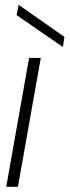

<svg xmlns="http://www.w3.org/2000/svg" viewBox="-20 -719 268 739"><path d="M4 0 92 -496H137L49 0ZM222 -538 44 -661 51 -699H54L228 -577Z"/></svg>

Font: DM Sans 36pt ExtraLight
Style: Italic
Weight: 250
Italic angle: -10°
Designer: Colophon Foundry, Jonny Pinhorn
Foundry: Colophon Foundry
Version: Version 4.004;gftools[0.9.30]